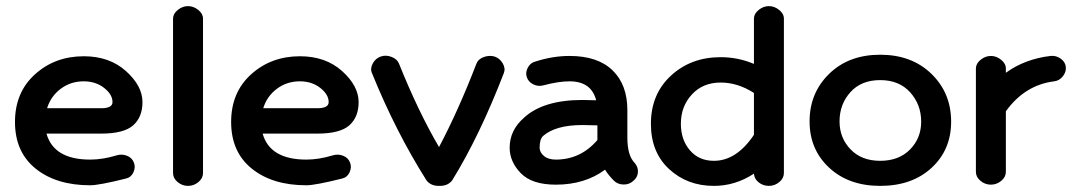

<svg xmlns="http://www.w3.org/2000/svg" viewBox="-20 -594 3519 628"><path d="M275 12Q164 12 96.5 -42.5Q29 -97 29 -195Q29 -292 94.5 -351Q160 -410 254 -410Q338 -410 392 -361.5Q446 -313 446 -260Q446 -211 415.5 -184Q385 -157 311 -157H132Q156 -72 275 -72Q316 -72 362 -86Q379 -91 395.5 -84.5Q412 -78 418 -62Q424 -47 416.5 -30.5Q409 -14 392 -10Q304 12 275 12ZM254 -328Q211 -328 178.5 -303.5Q146 -279 134 -240H311Q348 -240 348 -260Q348 -285 320.5 -306.5Q293 -328 254 -328Z M546 -28V-533Q546 -549 561.5 -561.5Q577 -574 595 -574Q613 -574 628.5 -561.5Q644 -549 644 -533V-28Q644 -11 629 1.5Q614 14 595 14Q576 14 561 1.5Q546 -11 546 -28Z M982 12Q871 12 803.5 -42.5Q736 -97 736 -195Q736 -292 801.5 -351Q867 -410 961 -410Q1045 -410 1099 -361.5Q1153 -313 1153 -260Q1153 -211 1122.5 -184Q1092 -157 1018 -157H839Q863 -72 982 -72Q1023 -72 1069 -86Q1086 -91 1102.5 -84.5Q1119 -78 1125 -62Q1131 -47 1123.5 -30.5Q1116 -14 1099 -10Q1011 12 982 12ZM961 -328Q918 -328 885.5 -303.5Q853 -279 841 -240H1018Q1055 -240 1055 -260Q1055 -285 1027.5 -306.5Q1000 -328 961 -328Z M1419 14H1415Q1389 14 1375 -4Q1274 -164 1197 -354Q1190 -369 1199 -386Q1208 -403 1225 -409Q1242 -415 1260.5 -408Q1279 -401 1285 -386Q1348 -229 1416 -113Q1479 -232 1538 -385Q1544 -401 1562.5 -407.5Q1581 -414 1598 -409Q1615 -403 1624.5 -386.5Q1634 -370 1628 -355Q1549 -150 1459 -4Q1445 14 1419 14Z M1798 10Q1720 10 1683.5 -27.5Q1647 -65 1647 -111Q1647 -168 1694 -209Q1757 -267 1885 -267Q1892 -267 1907 -266.5Q1922 -266 1930 -266Q1914 -328 1843 -328Q1807 -328 1758 -315Q1741 -310 1724.5 -318Q1708 -326 1703 -342Q1698 -357 1706.5 -373Q1715 -389 1732 -393Q1788 -411 1843 -411Q1935 -411 1983.5 -364Q2032 -317 2032 -234V-144Q2032 -85 2056 -61Q2068 -47 2066.5 -30Q2065 -13 2051 -2Q2038 10 2019 9.5Q2000 9 1988 -3Q1970 -21 1959 -39Q1893 10 1798 10ZM1934 -136V-184Q1925 -184 1909 -184.5Q1893 -185 1885 -185Q1797 -185 1756 -149Q1745 -138 1745 -111Q1745 -96 1759 -84Q1773 -72 1798 -72Q1879 -72 1934 -136Z M2446 -26Q2385 14 2315 14Q2228 14 2168.5 -41Q2109 -96 2109 -189Q2109 -286 2174.5 -346.5Q2240 -407 2337 -407Q2394 -407 2446 -385V-533Q2446 -549 2461.5 -561.5Q2477 -574 2495 -574Q2513 -574 2528.5 -561.5Q2544 -549 2544 -533V-28Q2544 -11 2529 1.5Q2514 14 2495 14Q2476 14 2461.5 2.5Q2447 -9 2446 -26ZM2315 -68Q2389 -68 2446 -153V-290Q2393 -324 2337 -324Q2279 -324 2243 -285Q2207 -246 2207 -189Q2207 -137 2236.5 -102.5Q2266 -68 2315 -68Z M2859 14Q2756 14 2692 -45.5Q2628 -105 2628 -197Q2628 -290 2692 -352.5Q2756 -415 2859 -415Q2962 -415 3026.5 -352.5Q3091 -290 3091 -196Q3091 -104 3027 -45Q2963 14 2859 14ZM2993 -196Q2993 -252 2957 -292Q2921 -332 2859 -332Q2797 -332 2761.5 -292.5Q2726 -253 2726 -197Q2726 -143 2762 -105.5Q2798 -68 2859 -68Q2920 -68 2956.5 -105Q2993 -142 2993 -196Z M3172 -32V-370Q3172 -386 3187.5 -398.5Q3203 -411 3221 -411Q3239 -411 3254.5 -398.5Q3270 -386 3270 -370V-356Q3332 -401 3416 -411Q3434 -413 3449 -402.5Q3464 -392 3466 -376Q3468 -359 3456.5 -344.5Q3445 -330 3428 -328Q3332 -316 3270 -230V-32Q3270 -15 3255 -2.5Q3240 10 3221 10Q3202 10 3187 -2.5Q3172 -15 3172 -32Z"/></svg>

Font: Hoogli
Style: Bold
Weight: 700
Designer: Anand Singh Naorem
Foundry: Brand New Type
Version: Version 1.00 b007